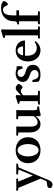

<svg xmlns="http://www.w3.org/2000/svg" viewBox="1276 -2042 1003 3594"><g transform="rotate(-90 1777.0 -245.5)"><path d="M116.2 236.3Q89.8 236.3 70.8 222.2Q51.8 208 51.8 187.5Q51.8 165.5 69.8 150.4Q87.9 135.3 116.7 135.3Q177.2 135.3 189 107.9L229 11.2L56.2 -403.3L3.9 -409.7V-441.9H230V-409.7L173.8 -403.3L287.6 -128.9L399.4 -398.9L307.6 -409.7V-441.9H509.8V-409.7L439.5 -399.4L203.6 160.6Q171.4 236.3 116.2 236.3Z M761.2 11.7Q652.3 11.7 585.4 -52.2Q518.6 -116.2 518.6 -220.7Q518.6 -325.2 585.4 -389.2Q652.3 -453.1 761.2 -453.1Q870.6 -453.1 937.5 -389.2Q1004.4 -325.2 1004.4 -220.7Q1004.4 -116.2 937.5 -52.2Q870.6 11.7 761.2 11.7ZM679 -80.1Q711.9 -23.9 761.2 -23.9Q810.5 -23.9 843.5 -80.1Q876.5 -136.2 876.5 -220.7Q876.5 -305.2 843.5 -361.3Q810.5 -417.5 761.2 -417.5Q711.9 -417.5 679 -361.3Q646 -305.2 646 -220.7Q646 -136.2 679 -80.1Z M1247.6 11.2Q1177.7 11.2 1136 -44.2Q1094.2 -99.6 1094.2 -198.2V-402.3L1035.6 -409.7V-441.9H1206.5Q1204.1 -407.7 1204.1 -377V-167.5Q1204.1 -107.9 1225.3 -75.4Q1246.6 -43 1287.1 -43Q1351.6 -43 1399.9 -117.7V-402.8L1343.8 -409.7V-441.9H1513.7Q1510.3 -410.2 1510.3 -377V-126.5Q1510.3 -81.5 1518.1 -65.2Q1525.9 -48.8 1539.6 -48.8Q1559.6 -48.8 1576.2 -54.2L1584.5 -17.1Q1546.9 -12.2 1496.1 -2.2Q1445.3 7.8 1423.3 15.6L1399.9 6.3V-81.1Q1370.1 -36.6 1330.8 -12.7Q1291.5 11.2 1247.6 11.2Z M1617.2 0V-32.2L1680.2 -39.1V-375L1630.4 -387.2V-409.7L1762.2 -453.1L1793.9 -443.8Q1790 -404.8 1790 -361.3V-352.1Q1851.6 -414.6 1882.8 -437Q1904.8 -453.1 1924.3 -453.1Q1948.2 -453.1 1974.1 -434.6Q2000 -416 2000 -396Q2000 -379.9 1978.8 -352.1Q1957.5 -324.2 1941.9 -324.2Q1931.6 -324.2 1918.5 -335.4Q1910.2 -342.8 1906.2 -345.9Q1902.3 -349.1 1892.3 -353.5Q1882.3 -357.9 1873 -357.9Q1835.9 -357.9 1790 -312V-40L1874 -32.2V0Z M2180.7 11.2Q2094.7 11.2 2045.9 -22Q2037.6 -54.7 2037.6 -139.2L2076.2 -139.6Q2087.4 -82.5 2109.9 -53.5Q2132.3 -24.4 2174.3 -24.4Q2213.4 -24.4 2237.8 -44.4Q2262.2 -64.5 2262.2 -98.1Q2262.2 -163.1 2171.9 -188Q2113.8 -204.1 2076.9 -236.1Q2040 -268.1 2040 -318.8Q2040 -377 2085.2 -415.5Q2130.4 -454.1 2200.7 -454.1Q2233.9 -454.1 2270.5 -440.9Q2300.3 -430.2 2330.6 -438Q2335.4 -410.2 2335.4 -378.4Q2335.4 -352.1 2330.6 -326.7L2290.5 -324.2Q2284.2 -348.6 2279.1 -363Q2273.9 -377.4 2264.6 -391.6Q2255.4 -405.8 2241.7 -412.1Q2228 -418.5 2208 -418.5Q2175.8 -418.5 2154.8 -400.9Q2133.8 -383.3 2133.8 -353.5Q2133.8 -320.3 2159.7 -299.3Q2185.5 -278.3 2235.4 -265.6Q2297.4 -250 2328.4 -217.5Q2359.4 -185.1 2359.4 -130.9Q2359.4 -64.5 2312 -26.6Q2264.6 11.2 2180.7 11.2Z M2631.3 11.2Q2541 11.2 2482.2 -54.9Q2423.3 -121.1 2423.3 -222.7Q2423.3 -325.2 2480 -389.2Q2536.6 -453.1 2628.4 -453.1Q2710.9 -453.1 2763.4 -404.5Q2815.9 -356 2815.9 -279.3H2531.7Q2529.8 -262.2 2529.8 -240.7Q2529.8 -193.4 2541.7 -157.2Q2553.7 -121.1 2574.5 -99.9Q2595.2 -78.6 2620.8 -68.4Q2646.5 -58.1 2676.8 -58.1Q2732.9 -58.1 2787.1 -99.6L2804.7 -84Q2773.4 -39.6 2729.2 -14.2Q2685.1 11.2 2631.3 11.2ZM2626 -419.4Q2590.3 -419.4 2568.4 -390.6Q2546.4 -361.8 2536.6 -314.9H2707Q2702.1 -365.7 2680.7 -392.6Q2659.2 -419.4 2626 -419.4Z M2854 0V-32.2L2911.6 -39.1V-647.5L2860.8 -660.2V-682.6L2992.7 -726.1L3024.4 -716.8Q3020.5 -679.2 3020.5 -635.3V-39.1L3077.6 -32.2V0Z M3118.7 0V-32.2L3175.8 -39.1V-390.1H3116.7V-422.9Q3148.4 -422.9 3162.1 -435.3Q3175.8 -447.8 3175.8 -482.9Q3175.8 -595.7 3243.9 -661.4Q3312 -727.1 3422.4 -727.1Q3479.5 -727.1 3516.8 -708.5Q3554.2 -689.9 3554.2 -670.9Q3554.2 -655.3 3533.2 -627.9Q3512.2 -600.6 3496.6 -600.6Q3476.1 -600.6 3469.2 -619.1Q3463.9 -633.3 3458.3 -644Q3452.6 -654.8 3443.6 -666.5Q3434.6 -678.2 3422.1 -684.3Q3409.7 -690.4 3394 -690.4Q3335 -690.4 3310.3 -641.1Q3285.6 -591.8 3285.6 -498.5V-439.9H3380.4V-390.1H3285.6V-40L3361.8 -32.2V0Z"/></g></svg>

Font: Elstob 10pt SemiBold
Style: Regular
Weight: 600
Designer: Peter S. Baker
Version: Version 1.015